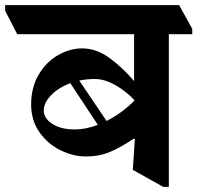

<svg xmlns="http://www.w3.org/2000/svg" viewBox="-76 -689 767 746"><path d="M671 -577V-556H580V37H558L440 -29L448 -149L443 -150Q393 -116 351 -98.5Q309 -81 257 -81Q209 -81 159.5 -105Q110 -129 77.5 -175Q45 -221 45 -283Q45 -349 74 -398.5Q103 -448 149 -474.5Q195 -501 243 -501Q299 -501 350.5 -463Q402 -425 444 -375H445V-556H-9L-56 -647V-669H620ZM232 -376 338 -219Q399 -250 446 -298V-300Q416 -333 373.5 -357.5Q331 -382 293 -382Q261 -382 232 -376ZM304 -204 197 -366Q150 -348 122 -318.5Q94 -289 94 -260Q94 -229 127.5 -207.5Q161 -186 215 -186Q257 -186 304 -204Z"/></svg>

Font: Martel Heavy
Style: Regular
Weight: 900
Designer: Dan Reynolds
Foundry: Dan Reynolds
Version: Version 1.001; ttfautohint (v1.1) -l 5 -r 5 -G 72 -x 0 -D la